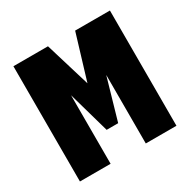

<svg xmlns="http://www.w3.org/2000/svg" viewBox="-131 -684 800 808"><g transform="rotate(-30 268.5 -280.0)"><path d="M34 0V-560H202L268 -342L334 -560H503V0H354V-333L296 -132H240L183 -333V0Z"/></g></svg>

Font: Tektur Condensed
Style: Bold
Weight: 700
Width: 3
Designer: Adam Jagosz
Foundry: Adam Jagosz
Version: Version 1.005;gftools[0.9.30]